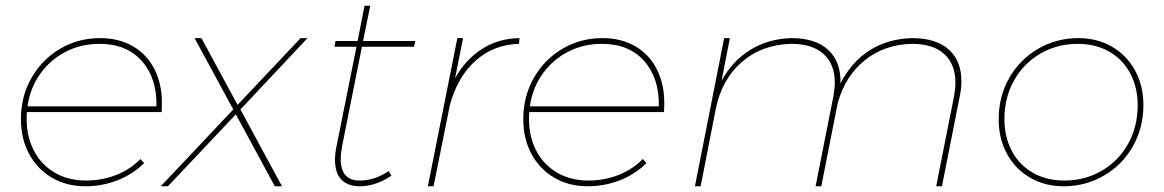

<svg xmlns="http://www.w3.org/2000/svg" viewBox="-20 -650 4063 670"><path d="M74 -259Q73 -251 73 -235Q73 -172 99 -123Q125 -74 172 -47Q219 -20 280 -20Q336 -20 385.5 -39.5Q435 -59 470 -95L483 -81Q444 -42 390.5 -21Q337 0 278 0Q212 0 161 -30Q110 -60 81.5 -113Q53 -166 53 -234Q53 -314 90 -378.5Q127 -443 190 -480Q253 -517 329 -517Q395 -517 444 -488.5Q493 -460 519 -408.5Q545 -357 545 -291Q545 -270 544 -259ZM76 -279H526Q528 -377 475 -437Q422 -497 327 -497Q263 -497 209.5 -469.5Q156 -442 120.5 -392.5Q85 -343 76 -279Z M683 -517 809 -284 1029 -517H1053L819 -268L964 0H939L803 -251L566 0H541L794 -268L659 -517Z M1174 -141Q1169 -113 1169 -95Q1169 -20 1235 -20Q1288 -20 1336 -53L1346 -37Q1290 0 1236 0Q1193 0 1171 -23.5Q1149 -47 1149 -92Q1149 -115 1155 -143L1224 -487H1147L1151 -507H1228L1252 -630H1272L1247 -507H1429L1425 -487H1243Z M1793 -517 1791 -497Q1704 -495 1640.5 -439Q1577 -383 1550 -284L1493 0H1473L1576 -517H1596L1568 -377Q1605 -443 1662.5 -479.5Q1720 -516 1793 -517Z M1827 -259Q1826 -251 1826 -235Q1826 -172 1852 -123Q1878 -74 1925 -47Q1972 -20 2033 -20Q2089 -20 2138.5 -39.5Q2188 -59 2223 -95L2236 -81Q2197 -42 2143.5 -21Q2090 0 2031 0Q1965 0 1914 -30Q1863 -60 1834.5 -113Q1806 -166 1806 -234Q1806 -314 1843 -378.5Q1880 -443 1943 -480Q2006 -517 2082 -517Q2148 -517 2197 -488.5Q2246 -460 2272 -408.5Q2298 -357 2298 -291Q2298 -270 2297 -259ZM1829 -279H2279Q2281 -377 2228 -437Q2175 -497 2080 -497Q2016 -497 1962.5 -469.5Q1909 -442 1873.5 -392.5Q1838 -343 1829 -279Z M3335 -366Q3335 -342 3329 -313L3267 0H3247L3309 -313Q3314 -341 3314 -362Q3314 -426 3275 -461.5Q3236 -497 3163 -497Q3066 -495 2997.5 -439.5Q2929 -384 2903 -289L2846 0H2826L2888 -313Q2893 -341 2893 -362Q2893 -426 2854 -461.5Q2815 -497 2742 -497Q2639 -495 2568 -433Q2497 -371 2477 -266L2425 0H2405L2507 -517H2527L2498 -368Q2536 -438 2599 -476.5Q2662 -515 2742 -517Q2826 -517 2870.5 -475.5Q2915 -434 2913 -359Q2951 -434 3015 -474.5Q3079 -515 3163 -517Q3246 -517 3290.5 -477.5Q3335 -438 3335 -366Z M3970 -284Q3970 -204 3933 -139Q3896 -74 3832 -37Q3768 0 3692 0Q3626 0 3574.5 -30Q3523 -60 3494 -113Q3465 -166 3465 -234Q3465 -314 3502 -378.5Q3539 -443 3603 -480Q3667 -517 3743 -517Q3809 -517 3860.5 -487Q3912 -457 3941 -404Q3970 -351 3970 -284ZM3485 -235Q3485 -172 3511 -123Q3537 -74 3584.5 -47Q3632 -20 3694 -20Q3765 -20 3823.5 -53.5Q3882 -87 3916 -147Q3950 -207 3950 -283Q3950 -345 3924 -394Q3898 -443 3850.5 -470Q3803 -497 3741 -497Q3670 -497 3611.5 -463.5Q3553 -430 3519 -370Q3485 -310 3485 -235Z"/></svg>

Font: Gontserrat Thin
Style: Italic
Weight: 250
Italic angle: -11.3°
Designer: Julieta Ulanovsky
Foundry: Julieta Ulanovsky
Version: Version 6.001